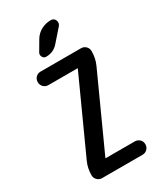

<svg xmlns="http://www.w3.org/2000/svg" viewBox="-235 -1053 970 1140"><g transform="rotate(-30 250.0 -482.5)"><path d="M201.2 -901.4Q218.8 -931.6 249.5 -948.2Q280.3 -964.8 315.4 -964.8Q337.9 -964.8 345.7 -945.3Q353.5 -925.8 339.8 -909.2L267.6 -827.1Q235.4 -790 184.6 -790Q168.9 -790 161.1 -804.7Q153.3 -819.3 161.1 -833ZM84 -134.8 311.5 -634.8V-635.7V-637.7H111.3Q92.8 -637.7 79.1 -650.9Q65.4 -664.1 65.4 -684.1Q65.4 -704.1 78.6 -717.3Q91.8 -730.5 111.3 -730.5H388.7Q407.2 -730.5 420.9 -717.3Q434.6 -704.1 434.6 -683.6Q434.6 -635.7 416 -594.7L188.5 -94.7V-93.8V-91.8H388.7Q407.2 -91.8 420.9 -79.1Q434.6 -66.4 434.6 -46.4Q434.6 -26.4 421.4 -13.2Q408.2 0 388.7 0H111.3Q92.8 0 79.1 -13.2Q65.4 -26.4 65.4 -45.9Q65.4 -93.8 84 -134.8Z"/></g></svg>

Font: Rounded-X Mgen+ 2m medium
Style: Regular
Weight: 500
Designer: [Source Han Sans]
Ryoko NISHIZUKA  (kana & ideographs); Paul D. Hunt (Latin, Greek & Cyrillic); Wenlong ZHANG  (bopomofo
Version: Version 1.059.20150602